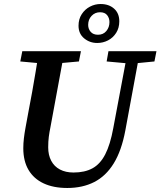

<svg xmlns="http://www.w3.org/2000/svg" viewBox="-20 -919 799 956"><path d="M212 -601 81 -613 91 -664H383L373 -613L240 -601ZM315 17Q246 17 197 -6Q148 -29 122 -73Q96 -117 96 -181Q96 -205 99 -230.5Q102 -256 107 -283L121 -359Q131 -410 140 -460.5Q149 -511 157.5 -562Q166 -613 174 -664H301L231 -285Q226 -261 223 -238Q220 -215 220 -185Q220 -147 235 -118.5Q250 -90 278.5 -75Q307 -60 346 -60Q402 -60 440.5 -81Q479 -102 504 -150.5Q529 -199 544 -281L616 -664H677L604 -269Q585 -168 546 -105Q507 -42 449 -12.5Q391 17 315 17ZM621 -603 511 -613 520 -664H759L749 -613L647 -603ZM464 -705Q427 -705 399 -728Q371 -751 371 -791Q371 -824 387 -848.5Q403 -873 428 -886Q453 -899 481 -899Q522 -899 548 -876Q574 -853 574 -813Q574 -780 558.5 -755.5Q543 -731 518 -718Q493 -705 464 -705ZM468 -746Q494 -746 509.5 -764.5Q525 -783 525 -809Q525 -829 513.5 -843.5Q502 -858 478 -858Q453 -858 436 -840Q419 -822 419 -795Q419 -775 431.5 -760.5Q444 -746 468 -746Z"/></svg>

Font: Source Serif 4 18pt SemiBold
Style: Italic
Weight: 600
Italic angle: -12°
Designer: Frank Grießhammer
Foundry: Adobe Systems Incorporated
Version: Version 4.004;hotconv 1.0.116;makeotfexe 2.5.65601